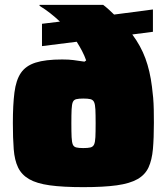

<svg xmlns="http://www.w3.org/2000/svg" viewBox="-20 -763 687 791"><path d="M323 8Q239 8 185 0.5Q131 -7 100 -25Q69 -43 54.5 -73Q40 -103 36.5 -148.5Q33 -194 33 -256Q33 -331 39.5 -382Q46 -433 66 -462.5Q86 -492 126.5 -505Q167 -518 236 -518Q264 -518 282.5 -515.5Q301 -513 328 -509L335 -514Q328 -534 318 -553Q308 -572 296 -591L153 -573V-665L227 -674Q208 -692 187 -708.5Q166 -725 143 -739V-743H405Q418 -733 429 -723Q440 -713 450 -703L610 -724V-632L525 -621Q560 -574 579 -522.5Q598 -471 606 -406Q609 -384 611 -360.5Q613 -337 613.5 -311Q614 -285 614 -257Q614 -194 610 -149Q606 -104 592 -73.5Q578 -43 546.5 -25Q515 -7 461 0.5Q407 8 323 8ZM323 -153Q342 -153 352.5 -155.5Q363 -158 367.5 -167.5Q372 -177 373 -198Q374 -219 374 -255Q374 -291 373 -312Q372 -333 367.5 -342.5Q363 -352 352.5 -354.5Q342 -357 323 -357Q305 -357 294.5 -354.5Q284 -352 280 -342.5Q276 -333 275 -312Q274 -291 274 -255Q274 -219 275 -198Q276 -177 280 -167.5Q284 -158 294.5 -155.5Q305 -153 323 -153Z"/></svg>

Font: Saira Expanded Black
Style: Regular
Weight: 900
Width: 7
Designer: Hector Gatti with collaboration of the Omnibus-Type team
Foundry: Omnibus-Type
Version: Version 1.101